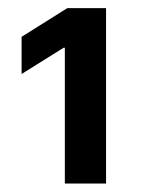

<svg xmlns="http://www.w3.org/2000/svg" viewBox="-20 -797 346 464"><path d="M136.7 -681.6H133.8L32.2 -618.2V-708L142.6 -777.3H236.3V-353.5H136.7Z"/></svg>

Font: Pretendard Std
Style: Bold
Weight: 700
Designer: Base glyphs from Inter by Rasmus Andersson; Hangeul glyphs from Noto Sans CJK(Source Han Sans) by Jang Soo-young and Kan
Foundry: Kil Hyung-jin
Version: Version 1.309